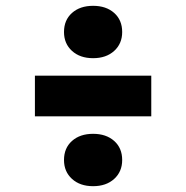

<svg xmlns="http://www.w3.org/2000/svg" viewBox="-20 -660 640 660"><path d="M300 -460Q255 -460 227.5 -485Q200 -510 200 -550Q200 -591 227.5 -615.5Q255 -640 300 -640Q345 -640 372.5 -615.5Q400 -591 400 -550Q400 -510 372.5 -485Q345 -460 300 -460ZM100 -260V-400H500V-260ZM300 -20Q255 -20 227.5 -45Q200 -70 200 -110Q200 -151 227.5 -175.5Q255 -200 300 -200Q345 -200 372.5 -175.5Q400 -151 400 -110Q400 -70 372.5 -45Q345 -20 300 -20Z"/></svg>

Font: Tiny ExtraBold
Style: Regular
Weight: 800
Designer: Philipp Nurullin, Konstantin Bulenkov
Foundry: JetBrains
Version: Version 2.251; ttfautohint (v1.8.4.7-5d5b)